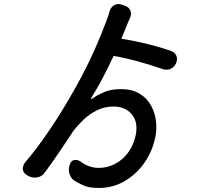

<svg xmlns="http://www.w3.org/2000/svg" viewBox="-20 -850 1040 948"><path d="M577 -410Q632 -410 669 -387.5Q706 -365 726 -328.5Q746 -292 750.5 -248.5Q755 -205 745 -164Q729 -95 688.5 -40Q648 15 591.5 46.5Q535 78 470 78Q427 78 404 70Q381 62 352 45Q333 35 324.5 12.5Q316 -10 323 -32Q328 -54 343 -59Q358 -64 377 -53Q391 -41 415.5 -31Q440 -21 468 -21Q509 -21 546.5 -40Q584 -59 611 -94.5Q638 -130 649 -178Q664 -245 631.5 -284.5Q599 -324 541 -324Q497 -324 460 -306Q423 -288 394 -260.5Q365 -233 344 -206Q312 -158 275.5 -103.5Q239 -49 201 2Q188 21 165.5 25.5Q143 30 122 20L117 17Q96 6 93 -11.5Q90 -29 104 -48Q155 -108 205.5 -180.5Q256 -253 301 -328Q349 -408 384.5 -475.5Q420 -543 449 -608.5Q478 -674 506 -748Q511 -762 515 -773.5Q519 -785 520 -791Q526 -814 543 -824Q560 -834 582 -827L593 -823Q616 -816 623.5 -798.5Q631 -781 621 -759Q617 -752 612.5 -740.5Q608 -729 604 -719L579 -659Q632 -650 672.5 -641Q713 -632 749 -622Q785 -612 823 -599Q843 -592 850.5 -575Q858 -558 849 -537Q840 -518 822 -510Q804 -502 783 -509Q726 -529 664.5 -546Q603 -563 541 -574Q514 -516 486.5 -464Q459 -412 432 -369Q424 -357 437 -364Q461 -381 494.5 -395.5Q528 -410 577 -410Z"/></svg>

Font: Chiron GoRound TC M
Style: Regular
Weight: 500
Designer: Ryoko NISHIZUKA 西塚涼子 (kana, bopomofo & ideographs); Paul D. Hunt (Latin, Greek & Cyrillic); Sandoll Communications 산돌커뮤니
Foundry: Adobe
Version: Version 1.000;hotconv 1.1.1;makeotfexe 2.6.0